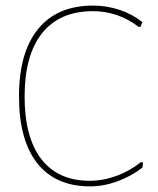

<svg xmlns="http://www.w3.org/2000/svg" viewBox="-20 -661 563 686"><path d="M313 -641.1Q359.9 -641.1 406.7 -626Q450.7 -611.8 488.8 -582L481.9 -564.9H475.1Q441.9 -591.3 399.4 -606.4Q357.4 -621.1 313 -621.1Q192.9 -621.1 130.4 -542.5Q67.9 -463.9 67.9 -315.9Q67.9 -169.9 127.9 -92.3Q187.5 -15.1 300.8 -15.1Q348.6 -15.1 396.5 -32.7Q444.3 -50.3 483.9 -82L491.2 -80.1L488.8 -62Q448.2 -30.8 398.4 -12.7Q350.1 4.9 301.8 4.9Q178.2 4.9 112.8 -78.1Q47.9 -160.6 47.9 -316.9Q47.9 -473.6 116.2 -557.6Q184.6 -641.1 313 -641.1Z"/></svg>

Font: Datalegreya
Style: Thin
Weight: 250
Designer: Figs Lab
Foundry: Figs Lab
Version: Version 1.002;PS 001.002;hotconv 1.0.70;makeotf.lib2.5.58329